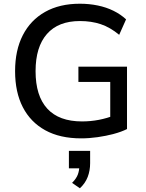

<svg xmlns="http://www.w3.org/2000/svg" viewBox="-20 -734 782 1031"><path d="M416 9Q302 9 223 -34.5Q144 -78 102.5 -158.5Q61 -239 61 -352Q61 -464 102.5 -545Q144 -626 222 -670Q300 -714 409 -714Q459 -714 505 -704.5Q551 -695 589.5 -676Q628 -657 657 -630L620 -547Q572 -587 521.5 -604Q471 -621 409 -621Q293 -621 232 -551.5Q171 -482 171 -352Q171 -219 234 -150.5Q297 -82 420 -82Q467 -82 511 -90.5Q555 -99 595 -115L572 -62V-294H401V-376H662V-41Q632 -26 591 -15Q550 -4 504.5 2.5Q459 9 416 9ZM409 277 367 248Q390 225 398 203Q406 181 406 157L430 170H350V76H464V142Q464 182 451 216Q438 250 409 277Z"/></svg>

Font: Nunito Sans 11pt SemiBold
Style: Regular
Weight: 600
Version: Version 3.101;gftools[0.9.27]